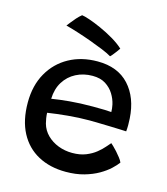

<svg xmlns="http://www.w3.org/2000/svg" viewBox="-107 -804 767 882"><g transform="rotate(15 276.0 -363.0)"><path d="M519.5 -111.5Q509.5 -97.5 490 -79.2Q470.5 -61 441.5 -44.2Q412.5 -27.5 374 -16.5Q335.5 -5.5 287 -5.5Q212 -5.5 155.5 -36Q99 -66.5 68 -125.2Q37 -184 37 -268.5Q37 -349.5 70.8 -409Q104.5 -468.5 163.5 -501Q222.5 -533.5 299 -533.5Q395 -533.5 448.8 -475Q502.5 -416.5 508.5 -318Q509.5 -302 509.5 -287.2Q509.5 -272.5 508 -257Q501.5 -257.5 481.2 -258.2Q461 -259 434 -259.8Q407 -260.5 379.8 -261.2Q352.5 -262 333 -262Q282.5 -262 229.5 -257Q176.5 -252 135 -245.5Q135.5 -232.5 137.5 -220Q139.5 -207.5 142.5 -196Q151 -165.5 173.5 -143.2Q196 -121 227.2 -109Q258.5 -97 293.5 -97Q330.5 -97 358 -108Q385.5 -119 405.2 -135Q425 -151 437.2 -165.5Q449.5 -180 456 -187Q459 -184.5 467.8 -176.2Q476.5 -168 486.8 -156.5Q497 -145 506.2 -133.2Q515.5 -121.5 519.5 -111.5ZM136.5 -312.5Q172.5 -318.5 221.2 -323Q270 -327.5 332 -327.5Q364.5 -327.5 387.2 -326.8Q410 -326 419 -325Q419 -341.5 415 -360Q409.5 -385 395 -408.5Q380.5 -432 355.8 -447.8Q331 -463.5 293.5 -463.5Q250.5 -463.5 215.2 -445.2Q180 -427 159 -393.2Q138 -359.5 136.5 -312.5ZM174.5 -720Q185 -719 210.5 -710.5Q236 -702 268.2 -687.5Q300.5 -673 331.5 -654.8Q362.5 -636.5 383.5 -617Q379 -610 371.5 -600Q364 -590 357 -581.5Q350 -573 347 -571Q330.5 -581 301.8 -592.8Q273 -604.5 239.2 -616.8Q205.5 -629 173.2 -639.2Q141 -649.5 117 -655.5Q121.5 -661 130.5 -672.8Q139.5 -684.5 151 -697.5Q162.5 -710.5 174.5 -720Z"/></g></svg>

Font: Grandstander Thin
Style: Regular
Weight: 400
Version: Version 1.200